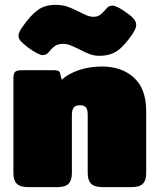

<svg xmlns="http://www.w3.org/2000/svg" viewBox="-20 -768 650 788"><path d="M305 -566Q280 -578 266.5 -583Q253 -588 238 -588Q221 -588 208.5 -581Q196 -574 181 -555Q171 -542 156 -542Q137 -542 95 -573Q74 -589 65 -599.5Q56 -610 56 -621Q56 -635 71 -656Q105 -705 134.5 -726.5Q164 -748 207 -748Q237 -748 259 -740Q281 -732 308 -718Q328 -708 339.5 -703.5Q351 -699 363 -699Q379 -699 389.5 -706Q400 -713 416 -732Q426 -745 441 -745Q460 -745 502 -714Q522 -700 530.5 -688.5Q539 -677 539 -665Q539 -652 524 -629Q491 -580 461.5 -559.5Q432 -539 388 -539Q367 -539 349 -545.5Q331 -552 305 -566ZM35 -57V-447Q35 -467 42.5 -473.5Q50 -480 73 -480H199Q212 -480 218.5 -477.5Q225 -475 227 -466L233 -441Q260 -465 303 -480Q346 -495 398 -495Q480 -495 530 -449Q580 -403 580 -312V-57Q580 -28 566.5 -14Q553 0 520 0H401Q368 0 354 -14Q340 -28 340 -57V-297Q340 -317 333 -326.5Q326 -336 309 -336Q290 -336 282.5 -326.5Q275 -317 275 -297V-57Q275 -28 261.5 -14Q248 0 215 0H96Q63 0 49 -14Q35 -28 35 -57Z"/></svg>

Font: Mitr
Style: Bold
Weight: 700
Designer: Thanarat Vachiruckul
Foundry: Cadson Demak
Version: Version 1.002